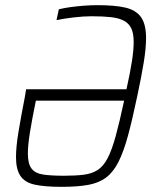

<svg xmlns="http://www.w3.org/2000/svg" viewBox="-20 -716 612 744"><path d="M219 8Q153 8 114.5 -0.5Q76 -9 59 -34.5Q42 -60 42 -107Q42 -147 51.5 -204.5Q61 -262 77 -344L81 -370H470Q484 -432 491 -477Q498 -522 498 -553Q498 -586 489 -605.5Q480 -625 460.5 -635.5Q441 -646 410 -649.5Q379 -653 335 -653Q304 -653 265.5 -648.5Q227 -644 199 -638L208 -680Q228 -685 253.5 -688.5Q279 -692 306 -694Q333 -696 358 -696Q425 -696 466 -686.5Q507 -677 526.5 -649.5Q546 -622 546 -568Q546 -529 537 -474Q528 -419 512 -344Q493 -253 476 -190.5Q459 -128 439 -88.5Q419 -49 391 -28Q363 -7 321.5 0.5Q280 8 219 8ZM228 -35Q273 -35 304.5 -39Q336 -43 358 -57Q380 -71 396.5 -102Q413 -133 428 -187.5Q443 -242 461 -326H119Q104 -253 96 -203Q88 -153 88 -121Q88 -81 102.5 -62.5Q117 -44 148 -39.5Q179 -35 228 -35Z"/></svg>

Font: Saira SemiCondensed ExtraLight
Style: Italic
Weight: 250
Width: 4
Italic angle: -12°
Designer: Hector Gatti with collaboration of the Omnibus-Type team
Foundry: Omnibus-Type
Version: Version 1.101